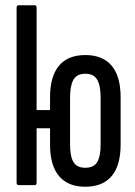

<svg xmlns="http://www.w3.org/2000/svg" viewBox="-20 -703 514 729"><path d="M43 -399V-674Q43 -683 51 -683H112Q119 -683 119 -674V-399ZM304 6Q238 6 204 -34.5Q170 -75 170 -154V-334Q170 -413 204 -453.5Q238 -494 304 -494Q370 -494 404 -453.5Q438 -413 438 -334V-154Q438 -75 404 -34.5Q370 6 304 6ZM51 0Q43 0 43 -10V-478Q43 -488 51 -488H112Q119 -488 119 -478V-285H206V-216H119V-10Q119 0 112 0ZM304 -66Q336 -66 349 -87.5Q362 -109 362 -154V-333Q362 -378 349 -400.5Q336 -423 304 -423Q272 -423 259 -400.5Q246 -378 246 -333V-154Q246 -109 259 -87.5Q272 -66 304 -66Z"/></svg>

Font: Sofia Sans Extra Condensed Medium
Style: Regular
Weight: 500
Version: Version 4.100